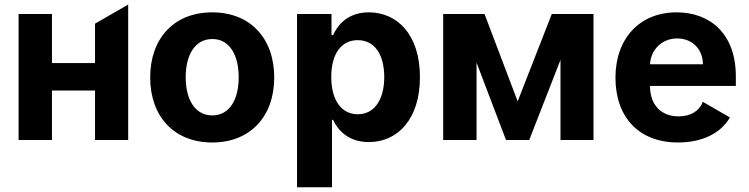

<svg xmlns="http://www.w3.org/2000/svg" viewBox="-20 -606 3243 831"><path d="M60.4 0H204.9V-214.1H391.3V0H534.8V-586.3L391.3 -503.6V-333.1H204.9V-545.5H60.4Z M630 -270.6C630 -102.6 733 10.7 898.4 10.7C1063.9 10.7 1166.9 -102.6 1166.9 -270.6C1166.9 -439.6 1063.9 -552.6 898.4 -552.6C733 -552.6 630 -439.6 630 -270.6ZM783.7 -271.7C783.7 -366.8 822.8 -437.1 899.1 -437.1C974.1 -437.1 1013.1 -366.8 1013.1 -271.7C1013.1 -176.5 974.1 -106.5 899.1 -106.5C822.8 -106.5 783.7 -176.5 783.7 -271.7Z M1265.6 -545.5V204.5H1416.9V-87.4H1421.5C1442.5 -41.9 1488.3 8.9 1576.3 8.9C1700.6 8.9 1797.6 -89.5 1797.6 -272C1797.6 -459.5 1696.4 -552.6 1576.7 -552.6C1485.4 -552.6 1441.8 -498.2 1421.5 -453.8H1414.8V-545.5ZM1528.4 -432.2C1603.3 -432.2 1643.1 -367.2 1643.1 -272.7C1643.1 -177.6 1602.6 -111.5 1528.4 -111.5C1455.6 -111.5 1413.7 -175.4 1413.7 -272.7C1413.7 -370 1454.9 -432.2 1528.4 -432.2Z M1898.1 0H2042.6V-334.9L2170.1 0H2270.6L2405.9 -346.9V0H2548.7V-545.5H2368.3L2220.5 -167.3L2077.1 -545.5H1898.1Z M2914.4 10.7C3021.3 10.7 3100.5 -30.5 3139.2 -97.7L3021.7 -165.5C3006.4 -123.9 2967.3 -102.3 2916.9 -102.3C2841.3 -102.3 2793.3 -152.3 2793.3 -233.7V-234H3164.8V-275.6C3164.8 -460.9 3052.6 -552.6 2908.4 -552.6C2747.9 -552.6 2643.8 -438.6 2643.8 -270.2C2643.8 -97.3 2746.4 10.7 2914.4 10.7ZM2910.9 -439.6C2976.6 -439.6 3022 -392.8 3022.4 -327.8H2793.3C2796.5 -389.9 2843.8 -439.6 2910.9 -439.6Z"/></svg>

Font: Inter-Hewn
Style: Bold
Weight: 700
Designer: Rasmus Andersson
Foundry: rsms
Version: Version 3.012;git-f93a4a705